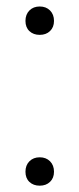

<svg xmlns="http://www.w3.org/2000/svg" viewBox="-20 -567 245 592"><path d="M102.5 5.5Q83 5.5 70.8 -6Q58.5 -17.5 58.5 -37.5Q58.5 -57.5 70.8 -69.8Q83 -82 102.5 -82Q122 -82 134.2 -69.8Q146.5 -57.5 146.5 -37.5Q146.5 -18 134.2 -6.2Q122 5.5 102.5 5.5ZM102.5 -459.5Q83 -459.5 70.8 -471Q58.5 -482.5 58.5 -502.5Q58.5 -522.5 70.8 -534.8Q83 -547 102.5 -547Q122 -547 134.2 -534.8Q146.5 -522.5 146.5 -502.5Q146.5 -483 134.2 -471.2Q122 -459.5 102.5 -459.5Z"/></svg>

Font: Encode Sans Semi Condensed Light
Style: Regular
Weight: 300
Width: 4
Designer: Multiple Designers
Foundry: Impallari Type
Version: Version 3.000; ttfautohint (v1.8.3) -l 8 -r 50 -G 200 -x 14 